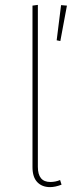

<svg xmlns="http://www.w3.org/2000/svg" viewBox="-20 -756 325 786"><path d="M185 10Q152 10 132.5 -10.5Q113 -31 113 -72V-733L135 -736V-73Q135 -11 186 -11Q207 -11 226 -19L232 0Q206 10 185 10ZM227 -588 254 -733 230 -735 212 -591Z"/></svg>

Font: FiraGO Thin
Style: Regular
Weight: 100
Designer: bBox Type
Foundry: bBox Type GmbH
Version: Version 1.001;PS 001.001;hotconv 1.0.88;makeotf.lib2.5.64775